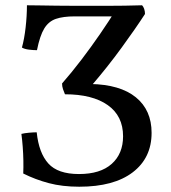

<svg xmlns="http://www.w3.org/2000/svg" viewBox="-20 -698 649 727"><path d="M280 9Q216 9 165 -4.5Q114 -18 68 -41Q69 -64 68.5 -90Q68 -116 66 -142.5Q64 -169 61 -191Q73 -194 90 -195.5Q107 -197 119 -197Q127 -119 163 -79Q199 -39 279 -39Q360 -39 403 -77.5Q446 -116 446 -182Q446 -259 388 -300Q330 -341 226 -341Q222 -350 218.5 -360.5Q215 -371 215 -382Q251 -423 288 -471.5Q325 -520 359 -569.5Q393 -619 421 -664L422 -636H263Q219 -636 191.5 -626.5Q164 -617 147.5 -590Q131 -563 120 -508Q107 -508 90 -510Q73 -512 63 -518Q72 -550 77 -594Q82 -638 82 -678Q97 -678 127.5 -677.5Q158 -677 194.5 -676.5Q231 -676 266 -676Q301 -676 326 -676Q359 -676 389.5 -676Q420 -676 451.5 -676.5Q483 -677 518 -678Q523 -673 526 -664Q529 -655 529 -645Q494 -591 440.5 -517.5Q387 -444 325 -372L322 -380Q435 -378 494.5 -329.5Q554 -281 554 -195Q554 -100 482.5 -45.5Q411 9 280 9Z"/></svg>

Font: Vollkorn
Style: Regular
Weight: 400
Designer: Friedrich Althausen
Foundry: Friedrich Althausen
Version: Version 5.001